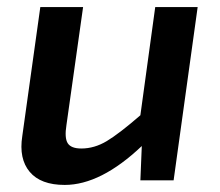

<svg xmlns="http://www.w3.org/2000/svg" viewBox="-20 -510 621 543"><path d="M539 -490 471 0H377L381 -97Q265 13 163 13Q95 13 64 -24Q33 -61 43 -125L94 -490H215L168 -157Q162 -120 171.5 -105Q181 -90 210 -90Q247 -90 282 -111Q317 -132 377 -184L419 -490Z"/></svg>

Font: Exo 2.0 Semi Bold
Style: Italic
Weight: 600
Italic angle: -8°
Designer: Natanael Gama
Version: Version 1.001;PS 001.001;hotconv 1.0.70;makeotf.lib2.5.58329